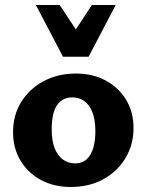

<svg xmlns="http://www.w3.org/2000/svg" viewBox="-20 -731 584 765"><path d="M262 14Q195 14 143 -14Q91 -42 61.5 -91.5Q32 -141 32 -204Q32 -273 65 -325.5Q98 -378 154.5 -408Q211 -438 283 -438Q349 -438 400.5 -410.5Q452 -383 482 -334Q512 -285 512 -221Q512 -154 479.5 -100.5Q447 -47 391 -16.5Q335 14 262 14ZM279 -80Q308 -80 326 -97Q344 -114 352 -143Q360 -172 360 -208Q360 -254 348 -284Q336 -314 315.5 -328.5Q295 -343 268 -343Q239 -343 220.5 -327Q202 -311 194 -283Q186 -255 186 -216Q186 -170 198 -140Q210 -110 231 -95Q252 -80 279 -80ZM231 -505 258 -577 346 -711H441L333 -505ZM231 -505 123 -711H218L307 -576L333 -505Z"/></svg>

Font: Ysabeau Infant ExtraBold
Style: Regular
Weight: 800
Designer: Christian Thalmann (Catharsis Fonts)
Version: Version 2.001;gftools[0.9.30]; featfreeze: ss01,ss02,lnum